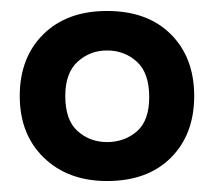

<svg xmlns="http://www.w3.org/2000/svg" viewBox="-20 -581 391 350"><path d="M16 -406Q16 -476 59 -518.5Q102 -561 175 -561Q249 -561 291.5 -518.5Q334 -476 334 -406Q334 -336 291.5 -293.5Q249 -251 175 -251Q104 -251 60 -293.5Q16 -336 16 -406ZM175 -322Q207 -322 229.5 -341.5Q252 -361 252 -404Q252 -448 229.5 -468.5Q207 -489 175 -489Q144 -489 121.5 -468.5Q99 -448 99 -406Q99 -362 121.5 -342Q144 -322 175 -322Z"/></svg>

Font: Zain
Style: Bold
Weight: 700
Designer: Zain,Boutros
Foundry: Mobile Telecommunications Company (Zain), 2024
Version: Version 1.50; ttfautohint (v1.8.4)